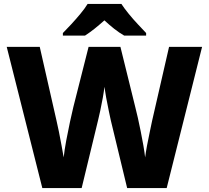

<svg xmlns="http://www.w3.org/2000/svg" viewBox="-20 -951 1056 971"><path d="M1002 -714 823 0H623L540 -344Q537 -359 530 -391Q523 -423 517 -457Q511 -491 508 -512Q506 -491 500 -457Q494 -423 487 -391Q480 -359 476 -343L393 0H194L14 -714H181L266 -340Q271 -319 278 -284.5Q285 -250 291.5 -214Q298 -178 302 -155Q306 -192 315 -240.5Q324 -289 334 -335Q344 -381 351 -410L428 -714H589L664 -410Q670 -388 677 -356Q684 -324 691.5 -287.5Q699 -251 705 -216Q711 -181 714 -155Q717 -179 723.5 -214.5Q730 -250 737.5 -284Q745 -318 749 -339L835 -714ZM594 -931Q609 -908 631.5 -880.5Q654 -853 678 -827.5Q702 -802 719 -784V-771H608Q582 -786 558 -805Q534 -824 508 -848Q481 -824 458.5 -806Q436 -788 410 -771H298V-784Q317 -803 340.5 -828.5Q364 -854 386.5 -881Q409 -908 423 -931Z"/></svg>

Font: Noto Sans Thai Looped ExtraBold
Style: Regular
Weight: 800
Designer: Sasikarn Vongin, Ben Mitchell
Foundry: The Fontpad Ltd
Version: Version 1.001; ttfautohint (v1.8.4.7-5d5b)